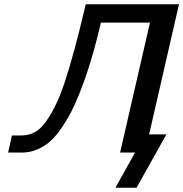

<svg xmlns="http://www.w3.org/2000/svg" viewBox="-20 -715 859 900"><path d="M18 0 36 -80H79Q142 -80 182 -128Q239 -196 283.5 -330Q328 -464 382 -695H819L679 -85H760L620 165H521L613 0H543L683 -609H453Q394 -353 315 -193Q256 -81 200.5 -40.5Q145 0 84 0Z"/></svg>

Font: Coval
Style: Medium Italic
Weight: 500
Foundry: Context Ltd
Version: Version 001.000